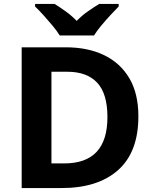

<svg xmlns="http://www.w3.org/2000/svg" viewBox="-20 -954 780 974"><path d="M682 -364Q682 -183 579.5 -91.5Q477 0 292 0H90V-714H314Q426 -714 508.5 -674Q591 -634 636.5 -556.5Q682 -479 682 -364ZM525 -360Q525 -479 473 -534.5Q421 -590 322 -590H241V-125H306Q525 -125 525 -360ZM283 -774Q269 -797 246.5 -824Q224 -851 200.5 -877Q177 -903 158 -921V-934H257Q283 -918 313 -896.5Q343 -875 369 -848Q395 -875 426 -896.5Q457 -918 483 -934H582V-921Q564 -903 540 -877Q516 -851 493.5 -824Q471 -797 457 -774Z"/></svg>

Font: Noto Sans Hanifi Rohingya
Style: Regular
Weight: 400
Designer: Monotype Design Team and DaltonMaag
Foundry: Google LLC
Version: Version 2.101